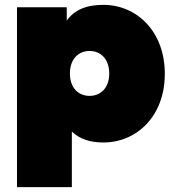

<svg xmlns="http://www.w3.org/2000/svg" viewBox="-20 -577 724 791"><path d="M406 -557C335 -557 286 -536 255 -492V-547H50V194H276V-35C307 -5 350 10 406 10C542 10 659 -97 659 -273C659 -449 542 -557 406 -557ZM349 -367C394 -367 430 -335 430 -274C430 -214 394 -182 349 -182C304 -182 268 -214 268 -274C268 -335 304 -367 349 -367Z"/></svg>

Font: Chess Sans Black
Style: Regular
Weight: 900
Designer: Wolf Bōese
Foundry: Wolf Bōese
Version: Version 7.223;Glyphs 3.3 (3306)